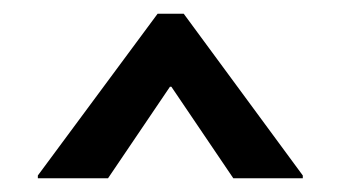

<svg xmlns="http://www.w3.org/2000/svg" viewBox="-20 -720 495 279"><path d="M229 -594H227L137 -461H35V-465L209 -700H247L420 -465V-461H319Z"/></svg>

Font: Non Bureau Medium
Style: Regular
Weight: 500
Designer: Jona Saucedo
Foundry: Non Foundry
Version: Version 1.000; ttfautohint (v1.8.4)